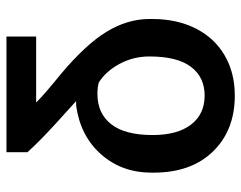

<svg xmlns="http://www.w3.org/2000/svg" viewBox="-98 -480 761 606"><g transform="rotate(90 283.0 -177.5)"><path d="M95.7 183.1V89.4H304.2Q276.9 62 213.4 10.7Q120.1 -67.9 80.6 -133.1Q41 -198.2 40.5 -266.1V-278.3Q40.5 -354.5 70.1 -413.6Q99.6 -472.7 154.5 -505.1Q209.5 -537.6 282.2 -537.6Q391.6 -537.6 458.5 -468.8Q525.4 -399.9 525.4 -281.7V-274.9Q525.4 -181.2 468 -116Q410.6 -50.8 315.9 -37.1L299.8 -36.6L373 29.8Q425.8 78.1 460.9 116.7V183.1ZM406.7 -278.3Q406.7 -356.4 373.8 -399.4Q340.8 -442.4 282.2 -442.4Q224.1 -442.4 191.4 -399.2Q158.7 -356 158.7 -268.1Q158.7 -217.8 181.9 -174.3Q205.1 -130.9 240.7 -108.4Q255.9 -104 276.9 -104Q338.4 -104 372.6 -147.5Q406.7 -190.9 406.7 -278.3Z"/></g></svg>

Font: Roboto Medium
Style: Regular
Weight: 500
Designer: Google
Version: Version 2.134; 2016; ttfautohint (v1.6)